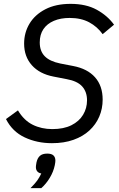

<svg xmlns="http://www.w3.org/2000/svg" viewBox="-20 -730 617 995"><path d="M249 12Q172 12 108 -18Q44 -48 11 -113L73 -158Q104 -106 149.5 -83.5Q195 -61 251 -61Q310 -61 350 -81Q390 -101 410.5 -135Q431 -169 431 -210Q431 -254 406 -282Q381 -310 325 -320L258 -333Q185 -347 145 -392Q105 -437 105 -504Q105 -561 133 -607.5Q161 -654 215 -682Q269 -710 346 -710Q426 -710 481.5 -679.5Q537 -649 571 -602L512 -553Q484 -592 442 -614.5Q400 -637 341 -637Q294 -637 259 -622Q224 -607 205 -579Q186 -551 186 -510Q186 -465 212 -438.5Q238 -412 292 -401L359 -388Q433 -374 472.5 -329.5Q512 -285 512 -214Q512 -167 494.5 -126Q477 -85 443.5 -54Q410 -23 361 -5.5Q312 12 249 12ZM225 66Q247 66 257 75.5Q267 85 267 102Q267 106 266.5 110.5Q266 115 264 126Q257 160 238 191.5Q219 223 194 245H138Q161 222 172.5 206Q184 190 194 169Q181 167 173.5 158.5Q166 150 166 136Q166 133 166.5 128Q167 123 169 112Q174 89 187 77.5Q200 66 225 66Z"/></svg>

Font: IBM Plex Sans
Style: Italic
Weight: 400
Italic angle: -11.31°
Designer: Mike Abbink, Paul van der Laan, Pieter van Rosmalen
Foundry: Bold Monday
Version: Version 3.201